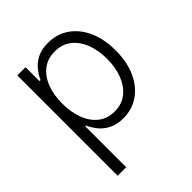

<svg xmlns="http://www.w3.org/2000/svg" viewBox="-208 -682 1015 1015"><g transform="rotate(-45 299.5 -174.5)"><path d="M82.4 204.5V-545.5H143.8V-441.4H151.6Q162.6 -465.9 182.5 -491.7Q202.4 -517.4 235.3 -535.2Q268.1 -552.9 318.2 -552.9Q385.7 -552.9 436.4 -517.6Q487.2 -482.2 515.4 -418.9Q543.7 -355.5 543.7 -271.3Q543.7 -186.8 515.4 -123.2Q487.2 -59.7 436.6 -24.1Q386 11.4 319.2 11.4Q269.9 11.4 236.5 -6.4Q203.1 -24.1 182.9 -50.2Q162.6 -76.3 151.6 -101.2H146V204.5ZM144.9 -272.4Q144.9 -206.7 164.6 -155.5Q184.3 -104.4 221.6 -75.5Q258.9 -46.5 311.4 -46.5Q365.8 -46.5 403.4 -76.5Q441.1 -106.5 460.6 -157.7Q480.1 -208.8 480.1 -272.4Q480.1 -335.2 460.8 -385.7Q441.4 -436.1 403.9 -465.7Q366.5 -495.4 311.4 -495.4Q258.2 -495.4 221.1 -466.8Q183.9 -438.2 164.4 -388Q144.9 -337.7 144.9 -272.4Z"/></g></svg>

Font: Inter Zeller Light
Style: Regular
Weight: 300
Designer: Rasmus Andersson; Joe Bland
Foundry: zeller
Version: Version 3.015;git-dec3a8cb1